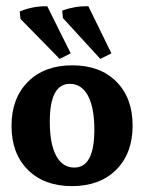

<svg xmlns="http://www.w3.org/2000/svg" viewBox="-20 -599 471 627"><path d="M214.9 8.8Q124.5 8.8 71 -44.4Q17.6 -97.7 17.6 -187.7Q17.6 -278.3 71.3 -332Q125 -385.7 216.1 -385.7Q306.7 -385.7 359.9 -332.5Q413.1 -279.3 413.1 -189Q413.1 -98.2 359.5 -44.7Q305.8 8.8 214.9 8.8ZM222.7 -51.8Q288.1 -51.8 288.1 -175.3Q288.1 -247.7 267.3 -286.4Q246.6 -325.2 208 -325.2Q142.6 -325.2 142.6 -201.7Q142.6 -129.3 163.3 -90.5Q184.1 -51.8 222.7 -51.8ZM307.6 -406.7 185.5 -540 183.1 -564.5Q203.1 -571.8 224.1 -575.4Q245.1 -579.1 268.6 -578.6L343.8 -424.8ZM174.8 -406.7 46.9 -537.1 44.4 -561.5Q65.9 -570.3 87.9 -574.7Q109.9 -579.1 134.3 -578.6L210.9 -424.8Z"/></svg>

Font: Markazi Text
Style: Regular
Weight: 400
Designer: Borna Izadpanah (Arabic designer), Fiona Ross (Arabic design director) and Florian Runge (Latin designer)
Foundry: Borna Izadpanah and Florian Runge
Version: Version 1.000